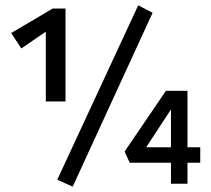

<svg xmlns="http://www.w3.org/2000/svg" viewBox="-20 -690 791 721"><path d="M499 -670 553 -642 253 11 195 -15ZM226 -309H152V-571L60 -508L22 -566L178 -658H226ZM732 -137V-79H684V0H622V-79H467L448 -121L603 -349H684V-137ZM529 -137H622V-279Z"/></svg>

Font: EauTestText Semibold
Style: Regular
Weight: 600
Designer: Christian Thalmann (Catharsis Fonts)
Version: Version 0.001;PS 000.001;hotconv 1.0.88;makeotf.lib2.5.64775